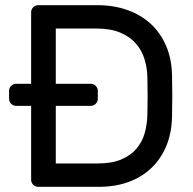

<svg xmlns="http://www.w3.org/2000/svg" viewBox="-20 -720 742 740"><path d="M643 -429Q644 -384 644 -350Q644 -316 643 -271Q642 -208 621 -157.5Q600 -107 563 -72Q526 -37 475 -18.5Q424 0 362 0H127Q116 0 108 -8Q100 -16 100 -27V-312H42Q31 -312 23 -320Q15 -328 15 -339V-370Q15 -381 23 -389Q31 -397 42 -397H100V-673Q100 -684 108 -692Q116 -700 127 -700H356Q418 -700 470.5 -681.5Q523 -663 561 -628Q599 -593 620.5 -542.5Q642 -492 643 -429ZM548 -424Q547 -460 536.5 -493.5Q526 -527 503 -553Q480 -579 443 -594.5Q406 -610 352 -610H195V-397H330Q341 -397 349 -389Q357 -381 357 -370V-339Q357 -328 349 -320Q341 -312 330 -312H195V-90H357Q411 -90 447.5 -105.5Q484 -121 506 -147Q528 -173 537.5 -206.5Q547 -240 548 -276Q548 -298 548.5 -315.5Q549 -333 549 -349.5Q549 -366 548.5 -383.5Q548 -401 548 -424Z"/></svg>

Font: Rubik
Style: Regular
Weight: 400
Designer: Hubert & Fischer
Foundry: Hubert & Fischer
Version: Version 1.002; ttfautohint (v1.6)